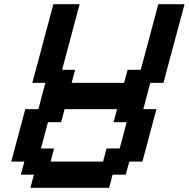

<svg xmlns="http://www.w3.org/2000/svg" viewBox="-20 -895 899 915"><path d="M125 0H500L516.6 -62.5H579.1L596.2 -125H658.7Q669.9 -166.5 692.1 -249.8Q714.4 -333 725.6 -375H663.1Q668.5 -395.5 679.4 -437.3Q690.4 -479 696.3 -500H758.8Q775.9 -562.5 809.1 -687.5Q842.3 -812.5 859.4 -875H734.4L650.9 -562.5H588.4L571.3 -500H321.3L338.4 -562.5H275.9L359.4 -875H234.4Q217.8 -812.5 184.3 -687.5Q150.9 -562.5 133.8 -500H196.3Q190.4 -479 179.4 -437.5Q168.5 -396 163.1 -375H100.6Q89.4 -333 67.1 -250Q44.9 -167 33.7 -125H96.2L79.1 -62.5H141.6ZM471.2 -125H221.2L237.8 -187.5H175.3Q181.2 -208.5 191.9 -250Q202.6 -291.5 208.5 -312.5H271L288.1 -375H538.1L521 -312.5H583.5Q578.1 -291.5 567.1 -249.8Q556.2 -208 550.3 -187.5H487.8Z"/></svg>

Font: Faithful 32x
Style: Oblique
Weight: 400
Foundry: Faithful Resource Pack
Version: Version 1.0; January 27, 2023